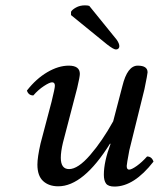

<svg xmlns="http://www.w3.org/2000/svg" viewBox="-20 -684 591 714"><path d="M391.1 -148.9 389.2 -149.9Q290 8.8 196.8 8.8Q161.6 8.8 140.4 -10.7Q119.1 -30.3 119.1 -71.8Q119.1 -99.1 130.9 -150.9L171.9 -306.2Q184.1 -356 184.1 -365.2Q184.1 -377.9 173.8 -377.9Q164.6 -377.9 143.3 -364Q122.1 -350.1 104 -329.1Q85.9 -329.1 80.1 -347.2Q114.3 -391.1 155.8 -415.5Q197.3 -439.9 235.8 -439.9Q276.9 -439.9 276.9 -409.2Q276.9 -398.4 267.1 -356.9L213.9 -152.8Q206.1 -119.6 206.1 -97.2Q206.1 -55.2 236.8 -55.2Q270 -55.2 315.2 -107.4Q360.4 -159.7 400.9 -232.9L435.1 -363.8Q453.6 -439.9 492.2 -439.9Q528.8 -439.9 528.8 -415Q528.8 -409.2 517.1 -352.1L460.9 -125Q451.2 -73.2 451.2 -66.9Q451.2 -53.2 460 -53.2Q469.2 -53.2 488.8 -67.1Q508.3 -81.1 526.9 -102.1Q544.4 -102.1 550.8 -83Q478.5 9.8 405.8 9.8Q382.8 9.8 374.5 -1.2Q366.2 -12.2 366.2 -34.2Q366.2 -82.5 391.1 -148.9ZM312 -662.1 414.1 -536.1Q423.8 -522 423.8 -512.2Q423.8 -506.8 420.4 -503.4Q417 -500 411.1 -500Q402.3 -500 377.9 -519L244.1 -627.9V-640.1Q248 -647.9 262.5 -656Q276.9 -664.1 295.9 -664.1Q306.2 -664.1 312 -662.1Z"/></svg>

Font: Common Serif News
Style: Italic
Weight: 450
Italic angle: -12°
Designer: Philipp H. Poll, Khaled Hosny
Foundry: Stefan Peev, Context Ltd.
Version: Version 1.026